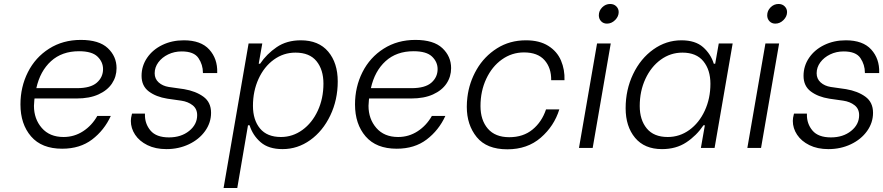

<svg xmlns="http://www.w3.org/2000/svg" viewBox="-20 -745 4448 967"><path d="M83 -219Q83 -307 120.5 -381.5Q158 -456 227.5 -500Q297 -544 387 -544Q479 -544 523 -502.5Q567 -461 567 -402Q567 -359 544 -324.5Q521 -290 476 -269.5Q431 -249 366 -249H154L153 -242Q151 -222 151 -212Q151 -146 190.5 -100.5Q230 -55 300 -55Q354 -55 398.5 -84Q443 -113 470 -161H538Q505 -89 444 -42.5Q383 4 293 4Q190 4 136.5 -58Q83 -120 83 -219ZM368 -301Q436 -301 467.5 -328.5Q499 -356 499 -397Q499 -433 471 -460Q443 -487 378 -487Q292 -487 237 -437Q182 -387 163 -301Z M639 -136Q639 -151 644 -169L645 -173H710V-169Q709 -122 738 -87.5Q767 -53 831 -53Q892 -53 932.5 -85.5Q973 -118 973 -165Q973 -197 950 -215Q927 -233 893 -238L823 -248Q766 -257 729.5 -284.5Q693 -312 693 -363Q693 -413 721 -454Q749 -495 797.5 -518.5Q846 -542 906 -542Q992 -542 1034 -495.5Q1076 -449 1074 -380V-377H1002V-379Q1002 -419 979.5 -452.5Q957 -486 895 -486Q858 -486 827 -471Q796 -456 777.5 -431Q759 -406 759 -376Q759 -348 779 -330Q799 -312 830 -307L907 -296Q966 -286 1004.5 -258Q1043 -230 1043 -177Q1043 -127 1013 -85Q983 -43 931.5 -18.5Q880 6 818 6Q763 6 722.5 -14Q682 -34 660.5 -66.5Q639 -99 639 -136Z M1237 -114H1229L1175 202H1106L1232 -526H1301L1283 -424H1290Q1323 -473 1373.5 -507.5Q1424 -542 1495 -542Q1585 -542 1633 -485Q1681 -428 1681 -335Q1681 -242 1643.5 -163.5Q1606 -85 1542.5 -39.5Q1479 6 1403 6Q1333 6 1293 -28.5Q1253 -63 1237 -114ZM1609 -324Q1609 -394 1574 -437Q1539 -480 1468 -480Q1408 -480 1359 -444.5Q1310 -409 1282 -347.5Q1254 -286 1254 -212Q1254 -141 1289.5 -98Q1325 -55 1395 -55Q1454 -55 1503 -90.5Q1552 -126 1580.5 -187.5Q1609 -249 1609 -324Z M1768 -219Q1768 -307 1805.5 -381.5Q1843 -456 1912.5 -500Q1982 -544 2072 -544Q2164 -544 2208 -502.5Q2252 -461 2252 -402Q2252 -359 2229 -324.5Q2206 -290 2161 -269.5Q2116 -249 2051 -249H1839L1838 -242Q1836 -222 1836 -212Q1836 -146 1875.5 -100.5Q1915 -55 1985 -55Q2039 -55 2083.5 -84Q2128 -113 2155 -161H2223Q2190 -89 2129 -42.5Q2068 4 1978 4Q1875 4 1821.5 -58Q1768 -120 1768 -219ZM2053 -301Q2121 -301 2152.5 -328.5Q2184 -356 2184 -397Q2184 -433 2156 -460Q2128 -487 2063 -487Q1977 -487 1922 -437Q1867 -387 1848 -301Z M2331 -207Q2331 -231 2334 -255Q2343 -330 2381 -395.5Q2419 -461 2483 -501.5Q2547 -542 2629 -542Q2697 -542 2741.5 -514Q2786 -486 2805.5 -440Q2825 -394 2823 -341H2756Q2757 -403 2722.5 -442Q2688 -481 2619 -481Q2558 -481 2508 -445.5Q2458 -410 2429 -348Q2400 -286 2400 -211Q2400 -140 2437 -97Q2474 -54 2545 -54Q2615 -54 2662 -92.5Q2709 -131 2730 -194H2797Q2771 -110 2703.5 -51.5Q2636 7 2535 7Q2431 7 2381 -54.5Q2331 -116 2331 -207Z M2987 -526H3056L2965 0H2896ZM2996 -668Q2996 -691 3013 -708Q3030 -725 3053 -725Q3072 -725 3084 -713Q3096 -701 3096 -684Q3096 -662 3078 -644Q3060 -626 3037 -626Q3019 -626 3007.5 -638Q2996 -650 2996 -668Z M3131 -200Q3131 -293 3168.5 -371.5Q3206 -450 3270.5 -496Q3335 -542 3412 -542Q3482 -542 3521 -507.5Q3560 -473 3575 -424H3582L3600 -526H3670L3579 0H3510L3530 -114H3523Q3488 -62 3436.5 -28Q3385 6 3314 6Q3226 6 3178.5 -51Q3131 -108 3131 -200ZM3558 -323Q3558 -393 3522.5 -436.5Q3487 -480 3417 -480Q3357 -480 3308 -444.5Q3259 -409 3230.5 -347.5Q3202 -286 3202 -211Q3202 -141 3237.5 -98Q3273 -55 3343 -55Q3403 -55 3452 -90.5Q3501 -126 3529.5 -187.5Q3558 -249 3558 -323Z M3835 -526H3904L3813 0H3744ZM3844 -668Q3844 -691 3861 -708Q3878 -725 3901 -725Q3920 -725 3932 -713Q3944 -701 3944 -684Q3944 -662 3926 -644Q3908 -626 3885 -626Q3867 -626 3855.5 -638Q3844 -650 3844 -668Z M3973 -136Q3973 -151 3978 -169L3979 -173H4044V-169Q4043 -122 4072 -87.5Q4101 -53 4165 -53Q4226 -53 4266.5 -85.5Q4307 -118 4307 -165Q4307 -197 4284 -215Q4261 -233 4227 -238L4157 -248Q4100 -257 4063.5 -284.5Q4027 -312 4027 -363Q4027 -413 4055 -454Q4083 -495 4131.5 -518.5Q4180 -542 4240 -542Q4326 -542 4368 -495.5Q4410 -449 4408 -380V-377H4336V-379Q4336 -419 4313.5 -452.5Q4291 -486 4229 -486Q4192 -486 4161 -471Q4130 -456 4111.5 -431Q4093 -406 4093 -376Q4093 -348 4113 -330Q4133 -312 4164 -307L4241 -296Q4300 -286 4338.5 -258Q4377 -230 4377 -177Q4377 -127 4347 -85Q4317 -43 4265.5 -18.5Q4214 6 4152 6Q4097 6 4056.5 -14Q4016 -34 3994.5 -66.5Q3973 -99 3973 -136Z"/></svg>

Font: Be Vietnam Light
Style: Italic
Weight: 300
Italic angle: -9.222°
Designer: Gabriel Lam
Foundry: TypeRant
Version: Version 3.000